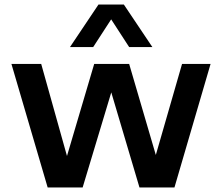

<svg xmlns="http://www.w3.org/2000/svg" viewBox="-20 -828 980 848"><path d="M190.5 0 30.5 -545.5H162L279.5 -126H272L396 -545.5H550.5L673.5 -125.5H663L784 -545.5H910L750.5 0H596L467 -435H476L345 0ZM289 -620 415 -808H527L653 -620H550.5L459 -761H483L391.5 -620Z"/></svg>

Font: Encode Sans SemiExpanded SemiBold
Style: Regular
Weight: 600
Width: 6
Designer: Multiple Designers
Foundry: Impallari Type
Version: Version 3.002